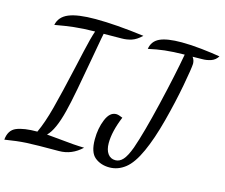

<svg xmlns="http://www.w3.org/2000/svg" viewBox="-129 -869 1294 1106"><g transform="rotate(15 518.5 -315.5)"><path d="M154 -6Q183 -68 208 -163Q233 -258 270 -423Q274 -440 292.5 -523Q311 -606 326 -649Q254 -648 201.5 -642Q149 -636 89 -625Q99 -675 151.5 -697Q204 -719 311 -719Q431 -719 601 -697Q571 -668 542.5 -659Q514 -650 485 -650Q409 -650 377 -649L371 -619L346 -480Q331 -394 313.5 -302Q296 -210 284 -164Q254 -44 212 -4Q262 0 288 3Q380 13 438 14Q379 70 303 70Q164 70 109.5 73Q55 76 -18 88Q-13 30 30.5 12Q74 -6 154 -6ZM485 -49Q485 -115 507 -168Q529 -221 567 -221Q581 -221 606 -210Q568 -118 568 -49Q568 -9 584.5 14Q601 37 630 37Q655 37 675 15Q695 -7 715 -61Q749 -158 793 -344Q837 -530 859 -654Q789 -653 741.5 -647.5Q694 -642 645 -631Q652 -678 694.5 -698Q737 -718 825 -718Q880 -718 944 -711Q1008 -704 1055 -696Q1040 -672 1015 -663.5Q990 -655 964 -655L906 -654Q919 -637 919 -615Q918 -588 898.5 -483Q879 -378 848 -260Q817 -142 781 -63Q744 19 701 52.5Q658 86 607 86Q556 86 520.5 57.5Q485 29 485 -49Z"/></g></svg>

Font: Dancing Script
Style: Bold
Weight: 700
Designer: Pablo Impallari
Foundry: Pablo Impallari
Version: Version 2.000